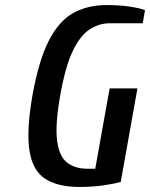

<svg xmlns="http://www.w3.org/2000/svg" viewBox="-20 -730 594 760"><path d="M295 10Q210 10 160 -21.5Q110 -53 97 -131.5Q84 -210 108 -350Q133 -490 173 -568.5Q213 -647 270 -678.5Q327 -710 402 -710Q452 -710 492.5 -704Q533 -698 554 -690L545 -638H415Q372 -638 334.5 -613.5Q297 -589 267.5 -527Q238 -465 218 -350Q198 -236 206 -173.5Q214 -111 245.5 -86.5Q277 -62 327 -62H357L414 -380H524L458 -10Q435 -3 391 3.5Q347 10 295 10Z"/></svg>

Font: Cuprum SemiBold
Style: Italic
Weight: 600
Italic angle: -10°
Version: Version 3.000